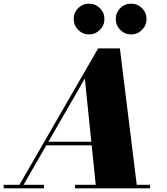

<svg xmlns="http://www.w3.org/2000/svg" viewBox="-70 -1029 910 1049"><path d="M25 0 466 -764.5H585L679.5 0H455L393.5 -600L47.5 0ZM-50 0V-19.5H170V0ZM340 0V-19.5H750V0ZM183 -235V-254.5H510V-235ZM646.5 -841Q611.5 -841 587 -865.8Q562.5 -890.5 562.5 -925.5Q562.5 -960 587 -984.5Q611.5 -1009 646.5 -1009Q681 -1009 705.8 -984.5Q730.5 -960 730.5 -925.5Q730.5 -890.5 705.8 -865.8Q681 -841 646.5 -841ZM416.5 -841Q381.5 -841 357 -865.8Q332.5 -890.5 332.5 -925.5Q332.5 -960 357 -984.5Q381.5 -1009 416.5 -1009Q451 -1009 475.8 -984.5Q500.5 -960 500.5 -925.5Q500.5 -890.5 475.8 -865.8Q451 -841 416.5 -841Z"/></svg>

Font: Bodoni Moda 11pt Black
Style: Italic
Weight: 900
Italic angle: -13°
Designer: Owen Earl
Foundry: indestructible type
Version: Version 2.004